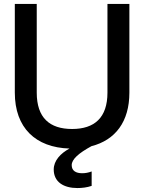

<svg xmlns="http://www.w3.org/2000/svg" viewBox="-20 -740 730 972"><path d="M372 212C395 212 421 209 444 201V128C428 134 412 137 396 137C365 137 343 125 343 96C343 67 377 36 443 0C564 -31 635 -124 635 -271V-720H524V-271C524 -144 458 -87 345 -87C231 -87 166 -144 166 -271V-720H55V-271C55 -93 160 7 332 12C287 36 252 73 252 118C252 182 303 212 372 212Z"/></svg>

Font: Aspekta 500
Style: Regular
Weight: 500
Designer: Ivo Dolenc
Version: Version 2.100